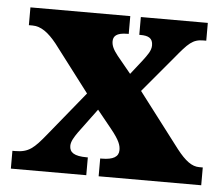

<svg xmlns="http://www.w3.org/2000/svg" viewBox="-44 -585 741 634"><g transform="rotate(5 326.5 -268.0)"><path d="M14 0H264V-59H260C219 -59 203 -70 203 -92C203 -107 213 -122 224 -138L284 -219L331 -161C362 -123 366 -107 366 -92C366 -70 348 -59 310 -59H305V0H645V-59H633C609 -59 587 -75 558 -112L420 -293L519 -411C561 -462 575 -477 611 -477H620V-536H398V-477H402C428 -477 443 -470 443 -446C443 -428 431 -413 416 -393L379 -346L333 -402C318 -421 312 -434 312 -448C312 -464 321 -477 359 -477H363V-536H32V-477H44C72 -477 97 -459 125 -424L243 -269L124 -123C85 -75 68 -59 23 -59H14Z"/></g></svg>

Font: Noto Serif Tamil SemiCondensed Black
Style: Italic
Weight: 900
Width: 4
Italic angle: -12°
Designer: Indian Type Foundry, Tom Grace, and the Monotype Design Team
Foundry: Monotype Imaging Inc.
Version: Version 2.003